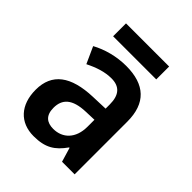

<svg xmlns="http://www.w3.org/2000/svg" viewBox="-200 -813 938 938"><g transform="rotate(45 268.5 -344.5)"><path d="M420 -699H122V-610H420ZM270 -553C203 -553 138 -535 87 -507L126 -421C172 -444 216 -459 262 -459C317 -459 346 -429 346 -363V-334L262 -331C114 -326 39 -270 39 -158C39 -53 98 10 192 10C272 10 313 -16 354 -74H357L379 0H466V-364C466 -491 399 -553 270 -553ZM289 -255 346 -257V-209C346 -128 299 -83 235 -83C191 -83 163 -104 163 -157C163 -216 197 -252 289 -255Z"/></g></svg>

Font: Noto Sans Kannada SemiCondensed SemiBold
Style: Regular
Weight: 600
Width: 4
Designer: Jelle Bosma - Monotype Design Team
Foundry: Monotype Imaging Inc.
Version: Version 2.005